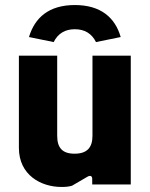

<svg xmlns="http://www.w3.org/2000/svg" viewBox="-20 -732 597 762"><path d="M224 10C240 10 253 9 266 5L326 -30C339 -38 346 -33 346 -22V0H499V-511H347V-193C347 -146 325 -122 276 -122C227 -122 207 -146 207 -193V-511H55V-145C55 -37 143 10 224 10ZM277 -712C174 -712 118 -662 95 -585L193 -565C210 -599 238 -616 277 -616C316 -616 344 -599 361 -565L459 -585C437 -662 380 -712 277 -712Z"/></svg>

Font: Finlandica
Style: Bold
Weight: 700
Designer: Niklas Ekholm, Juho Hiilivirta, Jaakko Suomalainen
Foundry: Helsinki Type Studio
Version: Version 2.000;Glyphs 3.2 (3202)